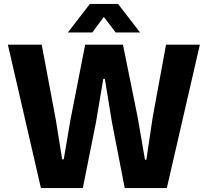

<svg xmlns="http://www.w3.org/2000/svg" viewBox="-20 -956 1056 976"><path d="M188 0 20 -729H192L264 -346L296 -146H304L338 -346L413 -729H605L680 -359L717 -144H724L756 -359L824 -729H996L828 0H614L549 -335L513 -555H505L468 -335L401 0ZM325 -791 437 -936H580L692 -791H568L508 -870L449 -791Z"/></svg>

Font: Mona Sans ExtraLight
Style: Bold
Weight: 700
Version: Version 2.000